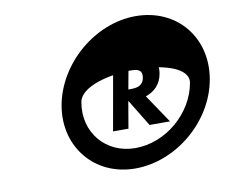

<svg xmlns="http://www.w3.org/2000/svg" viewBox="-75 -1355 1026 860"><g transform="rotate(-10 438.0 -925.0)"><path d="M197 -924C165 -740 290 -589 474 -589C662 -589 839 -740 871 -924C904 -1110 780 -1261 592 -1261C408 -1261 230 -1110 197 -924ZM287 -924C311 -1060 805 -1060 781 -924C757 -789 629 -679 490 -679C356 -679 263 -789 287 -924ZM459 -1081 404 -770H474L495 -893L570 -770H663L576 -899C616 -913 646 -941 654 -989C665 -1049 628 -1081 569 -1081ZM504 -943 519 -1025H529C555 -1025 584 -1022 577 -983C570 -946 540 -943 514 -943Z"/></g></svg>

Font: Hussar Dziwak
Style: Kur
Weight: 400
Version: Version 1.022